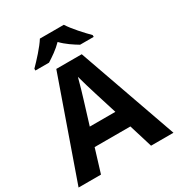

<svg xmlns="http://www.w3.org/2000/svg" viewBox="-215 -1071 1119 1209"><g transform="rotate(-30 345.0 -467.0)"><path d="M432 -934H258C230 -889 170 -824 133 -787V-774H232C267 -796 309 -824 344 -860C378 -824 423 -795 458 -774H557V-787C521 -823 460 -889 432 -934ZM527 0H690L437 -717H252L0 0H163L215 -170H475ZM387 -463 439 -297H253L304 -463C311 -485 335 -566 345 -606C355 -566 377 -496 387 -463Z"/></g></svg>

Font: Noto Sans Javanese
Style: Bold
Weight: 700
Designer: Monotype Design Team
Foundry: Monotype Imaging Inc.
Version: Version 2.005